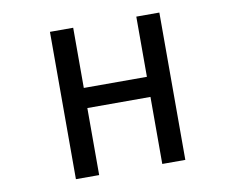

<svg xmlns="http://www.w3.org/2000/svg" viewBox="-79 -840 1159 945"><g transform="rotate(-10 500.0 -368.0)"><path d="M226.6 0V-736.3H342.8V-435.5H658.2V-736.3H773.4V0H658.2V-335H342.8V0Z"/></g></svg>

Font: GenEi Gothic M SemiBold
Style: Regular
Weight: 500
Designer: o_tamon (Modified); [Source Han Sans]
Ryoko NISHIZUKA  (kana & ideographs); Paul D. Hunt (Latin, Greek & Cyrillic); Wenl
Version: Version 1.1a;Original Version 1.004